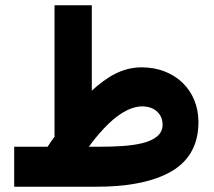

<svg xmlns="http://www.w3.org/2000/svg" viewBox="-20 -707 810 727"><path d="M33.7 -151.4V0H346.2C449.7 0 545.4 -14.2 616.7 -51.3C688 -87.9 731.4 -149.4 731.4 -245.1C731.4 -365.7 642.1 -452.1 516.1 -452.1C442.4 -451.7 385.7 -416.5 327.6 -363.8V-687H186.5V-189C177.2 -176.8 168.5 -164.6 160.2 -151.4ZM519.5 -304.2C562.5 -304.2 595.7 -277.3 595.7 -234.9C595.7 -160.6 475.1 -151.4 354 -151.4H316.4C333 -174.8 352.5 -198.2 374.5 -221.7C418.5 -268.6 469.2 -304.2 519.5 -304.2Z"/></svg>

Font: Vazirmatn Black
Style: Regular
Weight: 900
Designer: Saber Rastikerdar
Foundry: Saber Rastikerdar
Version: Version 33.003